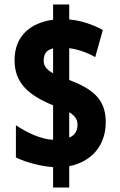

<svg xmlns="http://www.w3.org/2000/svg" viewBox="-20 -779 536 857"><path d="M217 -33V58H289V-37C393 -58 452 -134 452 -233C452 -331 402 -379 289 -422V-564C325 -559 368 -546 405 -524L439 -645C390 -672 337 -688 289 -692V-759H217V-691C116 -677 45 -619 45 -510C45 -411 104 -355 217 -309V-155C164 -157 100 -187 51 -220V-76C102 -52 164 -37 217 -33ZM217 -563V-452C188 -468 175 -485 175 -507C175 -535 184 -555 217 -563ZM289 -165V-278C312 -264 326 -248 326 -223C326 -196 316 -176 289 -165Z"/></svg>

Font: Noto Sans Bengali ExtraCondensed Black
Style: Regular
Weight: 900
Width: 2
Designer: Joana Ranito - Universal Thirst; Jelle Bosma - Monotype Design Team
Foundry: Universal Thirst ehf.
Version: Version 3.000